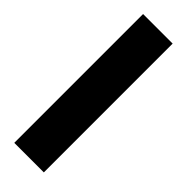

<svg xmlns="http://www.w3.org/2000/svg" viewBox="-205 -601 617 617"><g transform="rotate(45 104.0 -292.5)"><path d="M24.4 -585.4H158.7V0H24.4Z"/></g></svg>

Font: Aqlam Corner
Style: Regular
Weight: 400
Designer: Developer/ Husham Jawad
Version: Version 1.00;December 29, 2020;FontCreator 13.0.0.2683 32-bi